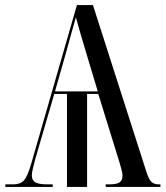

<svg xmlns="http://www.w3.org/2000/svg" viewBox="-20 -734 650 754"><path d="M1 0V-10H32Q60 -10 74 -25.5Q88 -41 102 -89L282 -714H345L555 -59Q564 -30 574.5 -20Q585 -10 604 -10H610V0H395V-10H408Q439 -10 450 -18Q461 -26 461 -44Q461 -53 457.5 -67Q454 -81 449 -97L366 -365H322V0H243V-365H193L119 -111Q114 -92 109.5 -74Q105 -56 105 -45Q105 -26 119 -18Q133 -10 166 -10H187V0ZM196 -375H364L324 -508Q309 -558 298 -595Q287 -632 278 -666Q268 -630 258.5 -597Q249 -564 237 -519Z"/></svg>

Font: Noto Serif Display Condensed
Style: Regular
Weight: 400
Width: 3
Designer: Monotype Design Team
Foundry: Monotype Imaging Inc.
Version: Version 2.009